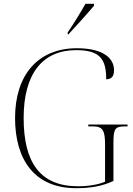

<svg xmlns="http://www.w3.org/2000/svg" viewBox="-20 -977 699 1007"><path d="M335 -807V-797H339C380 -841 444 -912 473 -947V-957H428C403 -912 363 -847 335 -807ZM379 10C460 10 519 -2 575 -28V-229C575 -300 583 -314 633 -314H649V-324H443V-314H470C521 -314 531 -288 531 -218V-24C498 -9 442 0 390 0C188 0 104 -128 104 -358C104 -594 206 -714 379 -714C504 -714 537 -668 537 -561C566 -562 578 -577 578 -609C578 -670 524 -724 383 -724C180 -724 59 -585 59 -358C59 -137 163 10 379 10Z"/></svg>

Font: Noto Serif Display ExtraLight
Style: Regular
Weight: 200
Designer: Monotype Design Team
Foundry: Monotype Imaging Inc.
Version: Version 2.009